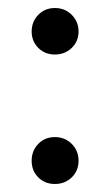

<svg xmlns="http://www.w3.org/2000/svg" viewBox="-20 -458 275 479"><path d="M159 -99Q176 -82 176 -57Q176 -32 159 -15.5Q142 1 117 1Q92 1 75.5 -15.5Q59 -32 59 -57Q59 -82 75.5 -99Q92 -116 117 -116Q142 -116 159 -99ZM117 -438Q142 -438 159 -421Q176 -404 176 -379.5Q176 -355 159 -338.5Q142 -322 117 -322Q92 -322 75.5 -338.5Q59 -355 59 -379.5Q59 -404 75.5 -421Q92 -438 117 -438Z"/></svg>

Font: Hind Mysuru
Style: Regular
Weight: 400
Designer: Manushi Parikh, Hitesh Malaviya
Foundry: Indian Type Foundry
Version: Version 0.703;PS 1.0;hotconv 1.0.86;makeotf.lib2.5.63406